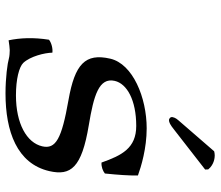

<svg xmlns="http://www.w3.org/2000/svg" viewBox="-70 -700 781 680"><g transform="rotate(90 320.0 -360.5)"><path d="M516.3 -729 413.2 -610C402.2 -597.2 398 -593.2 395.4 -582C393.8 -575 399.4 -569 406.4 -569C413.4 -569 422.3 -573 440.8 -588L580.9 -697L580.5 -708C562.5 -730 537.2 -731 530.8 -731C525.8 -731 519.5 -730 516.3 -729ZM121.2 -144C112.5 -89 114.7 -42 123.2 -1C135.7 -3 152.2 -5 158.2 -5C166.2 -5 180 -4.2 187.5 -2C204.8 3 255.2 10 311.7 10C445.7 10 560 -30.5 586.5 -145C604 -221 575.1 -259.9 423.8 -285C318.3 -302.5 254.1 -321 267 -377C277 -420 334.6 -453 426.6 -453C505.1 -453 530.8 -402 556.2 -330C572 -329 586.3 -335 595 -342C599.8 -389 602.6 -427 602 -459C570.1 -470.5 506.1 -490 435.1 -490C326.1 -490 206.8 -441 188.3 -361C167.9 -272.5 207.3 -235.4 335.2 -213C472.1 -189 509.8 -168 498.7 -120C486 -65 418.2 -27 318.2 -27C261.2 -27 217.8 -38 203.2 -53C180 -78 167.6 -128 167 -156C153.5 -158 132.3 -153 121.2 -144Z"/></g></svg>

Font: Linux Libertine Mono O
Style: Mono Oblique
Weight: 400
Italic angle: -13°
Designer: Philipp H. Poll
Foundry: Philipp H. Poll
Version: Version 5.1.7